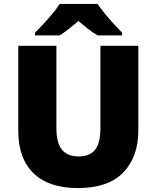

<svg xmlns="http://www.w3.org/2000/svg" viewBox="-20 -947 797 977"><path d="M684 -284Q684 -149 607.5 -69.5Q531 10 376 10Q228 10 150.5 -65.5Q73 -141 73 -280V-714H267V-295Q267 -219 295.5 -185Q324 -151 379 -151Q438 -151 464.5 -185.5Q491 -220 491 -296V-714H684ZM476 -927Q492 -904 514.5 -876.5Q537 -849 560.5 -823.5Q584 -798 601 -781V-767H477Q451 -782 428 -800Q405 -818 379 -840Q353 -818 331.5 -801Q310 -784 284 -767H158V-781Q177 -799 200.5 -824.5Q224 -850 246.5 -877Q269 -904 284 -927Z"/></svg>

Font: Noto Sans Syriac Western Black
Style: Regular
Weight: 900
Designer: Patrick Giasson and the Monotype Design Team
Foundry: Monotype Imaging Inc.
Version: Version 3.000; ttfautohint (v1.8.4.7-5d5b)